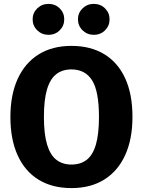

<svg xmlns="http://www.w3.org/2000/svg" viewBox="-20 -945 731 982"><path d="M345.4 -710.3Q443.6 -710.3 513.4 -667.8Q583.3 -625.2 620.4 -544.2Q657.5 -463.1 657.5 -347.1Q657.5 -233.7 620.4 -152.1Q583.3 -70.4 513.4 -26.7Q443.6 17 345.4 17Q247.5 17 177.7 -25.7Q107.8 -68.4 70.5 -150.1Q33.2 -231.7 33.2 -346.7Q33.2 -460.1 70.5 -541.7Q107.8 -623.2 177.7 -666.8Q247.5 -710.3 345.4 -710.3ZM345.4 -590Q299.6 -590 268.1 -565.9Q236.6 -541.7 220.6 -488.3Q204.6 -434.9 204.6 -346.7Q204.6 -259.6 220.8 -205.7Q237 -151.9 268.5 -127.6Q300 -103.4 345.4 -103.4Q392.2 -103.4 423.5 -127.6Q454.8 -151.9 470.5 -205.7Q486.2 -259.6 486.2 -347.1Q486.2 -478.7 450.9 -534.3Q415.7 -590 345.4 -590ZM459.3 -925.1Q494.3 -925.1 517.3 -902.1Q540.4 -879.1 540.4 -846.3Q540.4 -813 517.3 -790Q494.3 -766.9 459.3 -766.9Q426 -766.9 402.3 -790Q378.7 -813 378.7 -846.3Q378.7 -879.1 402.3 -902.1Q426 -925.1 459.3 -925.1ZM227.9 -925.1Q262.5 -925.1 285.5 -902.1Q308.6 -879.1 308.6 -846.3Q308.6 -813 285.5 -790Q262.5 -766.9 227.9 -766.9Q194.2 -766.9 170.5 -790Q146.9 -813 146.9 -846.3Q146.9 -879.1 170.5 -902.1Q194.2 -925.1 227.9 -925.1Z"/></svg>

Font: Fira Sans Variable
Style: Regular
Weight: 400
Designer: Carrois Corporate & Edenspiekermann AG
Foundry: Carrois Corporate GbR & Edenspiekermann AG
Version: Version 4.202